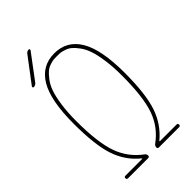

<svg xmlns="http://www.w3.org/2000/svg" viewBox="-256 -931 1011 1011"><g transform="rotate(-45 250.0 -425.0)"><path d="M63.5 -405.3Q63.5 -578.1 111.8 -659.2Q160.2 -740.2 253.4 -740.2Q346.7 -740.2 395 -659.2Q443.4 -578.1 443.4 -405.3Q443.4 -247.1 414.6 -162.6Q385.7 -78.1 319.3 -23.4Q318.4 -23.4 318.4 -21.5Q318.4 -20.5 319.3 -19.5H443.4Q453.1 -19.5 453.1 -9.8Q453.1 0 443.4 0H293Q283.2 0 283.2 -9.8Q283.2 -19.5 291 -26.4Q364.3 -79.1 393.6 -162.6Q422.9 -246.1 422.9 -405.3Q422.9 -470.7 415.5 -522Q408.2 -573.2 397 -605.5Q385.7 -637.7 368.7 -660.6Q351.6 -683.6 337.9 -694.8Q324.2 -706.1 304.7 -712.4Q285.2 -718.8 275.9 -719.2Q266.6 -719.7 252.9 -719.7Q239.3 -719.7 230 -719.2Q220.7 -718.8 201.2 -712.4Q181.6 -706.1 168.5 -694.8Q155.3 -683.6 137.7 -660.6Q120.1 -637.7 108.9 -605.5Q97.7 -573.2 90.3 -521.5Q83 -469.7 83 -405.3Q83 -246.1 112.8 -162.6Q142.6 -79.1 214.8 -26.4Q222.7 -20.5 222.7 -9.8Q222.7 0 212.9 0H63.5Q53.7 0 53.2 -9.8Q52.7 -19.5 63.5 -19.5H187.5Q188.5 -19.5 188.5 -21.5Q188.5 -23.4 187.5 -23.4Q120.1 -78.1 91.8 -162.6Q63.5 -247.1 63.5 -405.3ZM51.8 -690.4Q47.9 -690.4 46.4 -693.8Q44.9 -697.3 46.9 -700.2L152.3 -839.8Q161.1 -849.6 171.9 -849.6Q175.8 -849.6 177.2 -846.2Q178.7 -842.8 176.8 -839.8L72.3 -700.2Q63.5 -690.4 51.8 -690.4Z"/></g></svg>

Font: Rounded-L Mgen+ 2m thin
Style: Regular
Weight: 100
Designer: [Source Han Sans]
Ryoko NISHIZUKA  (kana & ideographs); Paul D. Hunt (Latin, Greek & Cyrillic); Wenlong ZHANG  (bopomofo
Version: Version 1.059.20150602